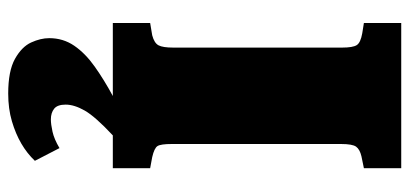

<svg xmlns="http://www.w3.org/2000/svg" viewBox="-285 -458 998 468"><g transform="rotate(90 214.0 -224.0)"><path d="M208 255Q153 255 123.5 238.5Q94 222 83.5 199Q73 176 73 155Q73 121 91.5 94Q110 67 142.5 44Q175 21 214 0H36V-91L66 -96Q85 -101 90.5 -111.5Q96 -122 96 -147V-559Q96 -585 90 -594.5Q84 -604 61 -608L36 -612V-703H390V-612L361 -606Q344 -602 337.5 -593Q331 -584 331 -556V-144Q331 -117 336 -109Q341 -101 363 -96L390 -91V0H310Q264 43 249.5 68.5Q235 94 235 115Q235 135 245 143Q255 151 271 151Q283 151 301 147Q319 143 341 130L372 190Q354 209 330 223Q306 237 275.5 246Q245 255 208 255Z"/></g></svg>

Font: Literata 18pt Black
Style: Regular
Weight: 900
Designer: Latin by Veronika Burian and Jose Scaglione. Greek by Irene Vlachou. Cyrillic by Vera Evstafieva.
Foundry: TypeTogether
Version: Version 3.103;gftools[0.9.29]